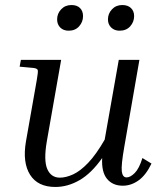

<svg xmlns="http://www.w3.org/2000/svg" viewBox="-20 -733 645 763"><path d="M468 5Q428 5 405.5 -22Q383 -49 386 -105Q343 -44 296 -17Q249 10 200 10Q130 10 99.5 -38.5Q69 -87 83 -170L126 -414Q132 -448 130 -454.5Q128 -461 113 -463L58 -468L63 -495H223L166 -171Q153 -95 168 -61Q183 -27 218 -27Q242 -27 270.5 -40Q299 -53 330.5 -86Q362 -119 396 -178L452 -495H534L474 -150Q461 -76 464 -52Q467 -28 483 -28Q498 -28 515.5 -45.5Q533 -63 546 -105L582 -83Q560 -37 530.5 -16Q501 5 468 5ZM253 -611Q232 -611 219.5 -623.5Q207 -636 207 -656Q207 -679 223 -696Q239 -713 264 -713Q286 -713 298 -701Q310 -689 310 -669Q310 -646 294.5 -628.5Q279 -611 253 -611ZM455 -611Q435 -611 422 -623.5Q409 -636 409 -656Q409 -679 425 -696Q441 -713 466 -713Q488 -713 500.5 -701Q513 -689 513 -669Q513 -646 497.5 -628.5Q482 -611 455 -611Z"/></svg>

Font: Inria Serif
Style: Italic
Weight: 400
Italic angle: -10°
Designer: Black Foundry Team
Foundry: Black Foundry
Version: Version 1.000; ttfautohint (v1.8.3)